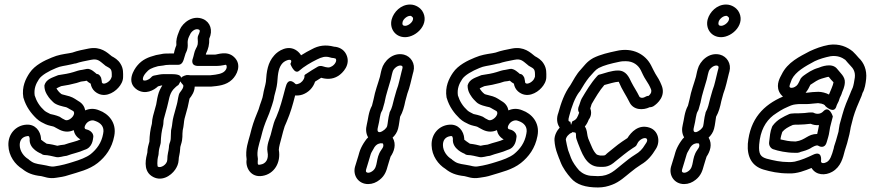

<svg xmlns="http://www.w3.org/2000/svg" viewBox="-20 -750 3859 847"><path d="M523 -410C523 -427 525 -447 512 -468C501 -487 484 -496 473 -502C453 -518 425 -546 372 -536C347 -531 324 -527 299 -518L284 -515C259 -511 236 -508 208 -496C176 -483 134 -463 111 -429C94 -404 75 -367 83 -320C83 -319 84 -318 84 -317C95 -279 117 -250 141 -227C156 -213 169 -208 181 -202C193 -196 214 -193 218 -191C226 -186 237 -181 244 -177C267 -166 288 -168 305 -176C308 -160 317 -145 335 -135C317 -126 292 -122 264 -112C253 -111 241 -109 233 -107C222 -110 205 -114 186 -116C177 -122 165 -130 161 -134V-139C159 -171 136 -203 96 -200C50 -197 15 -159 17 -109C18 -62 47 -24 78 -5C100 13 124 23 162 27C175 29 195 40 229 34C244 32 264 29 281 23C326 9 373 -1 411 -31C445 -58 474 -96 484 -150C496 -210 457 -249 418 -263C395 -273 374 -271 356 -263C353 -279 344 -294 326 -304C317 -309 306 -319 287 -325C275 -329 254 -333 251 -335C241 -342 233 -353 229 -360C235 -363 242 -367 250 -370C272 -373 296 -378 318 -384L337 -390C340 -391 347 -391 352 -392L362 -394C371 -386 372 -386 380 -381C382 -368 388 -356 398 -347C436 -314 481 -339 502 -363C513 -375 523 -392 523 -410ZM429 -392C429 -392 426 -406 426 -407C417 -426 408 -423 406 -424C401 -428 381 -449 363 -446L343 -442C335 -441 330 -440 323 -438L304 -432C285 -426 261 -422 240 -419C238 -419 235 -418 233 -417C213 -408 184 -402 176 -374C175 -350 187 -333 189 -330C197 -316 208 -306 214 -300C227 -286 259 -280 272 -277C280 -274 289 -267 303 -260C306 -258 311 -250 301 -236C292 -224 276 -216 267 -221C258 -225 250 -230 243 -235C227 -242 207 -246 202 -247C187 -255 183 -256 175 -263C155 -281 141 -303 133 -329C129 -358 138 -380 152 -401C164 -419 196 -437 228 -450C248 -459 265 -459 294 -466L311 -470H314C333 -477 356 -481 381 -486C412 -492 418 -482 443 -462C444 -461 446 -459 447 -459C470 -446 474 -446 473 -412C472 -409 470 -402 465 -396C450 -379 427 -375 429 -392ZM278 -64C298 -72 327 -77 353 -89C389 -99 390 -138 391 -142C393 -149 391 -157 387 -163C376 -178 360 -179 358 -180C355 -181 349 -186 358 -201C366 -215 385 -223 398 -217C399 -217 400 -216 401 -216C424 -208 442 -191 435 -160C428 -120 407 -92 380 -70C360 -55 333 -45 300 -35C278 -28 250 -20 221 -16C203 -13 195 -19 168 -23C136 -28 127 -30 108 -45C107 -46 106 -48 105 -48C86 -59 67 -83 67 -110C67 -130 76 -143 93 -148C108 -152 109 -150 111 -138C106 -92 162 -72 162 -72C166 -68 173 -66 178 -66C190 -66 211 -61 228 -57C241 -54 262 -62 269 -62C272 -62 276 -63 278 -64Z M773 -619 769 -609C761 -590 756 -572 758 -552C758 -547 756 -549 750 -527L747 -514H726C713 -514 702 -514 690 -511L668 -507C667 -507 666 -506 665 -506C635 -498 608 -488 585 -460C572 -444 534 -388 585 -354C622 -331 659 -352 677 -369L692 -373H696C688 -360 681 -347 677 -330C672 -311 672 -302 669 -289L655 -238C652 -227 651 -217 650 -204C643 -178 640 -155 639 -125C636 -114 630 -96 630 -77C625 -56 609 -1 648 26C690 55 734 26 753 -2C761 -14 767 -27 768 -43C768 -60 774 -70 775 -96C775 -101 775 -100 778 -111C788 -141 783 -154 786 -175C791 -194 791 -214 794 -226L808 -277C812 -293 813 -303 816 -315C827 -329 838 -345 839 -368H909H912C942 -371 977 -373 1004 -399C1024 -418 1049 -464 1013 -498C982 -528 939 -509 928 -509H888C888 -510 889 -512 889 -514C899 -534 904 -554 903 -579C920 -616 908 -652 876 -666C831 -685 787 -651 773 -619ZM729 -423H701C694 -423 689 -422 682 -421L667 -418C656 -416 653 -416 646 -408C636 -397 619 -392 612 -396C610 -398 607 -409 623 -428C637 -445 648 -450 677 -458L700 -461C708 -463 716 -464 726 -464H765C785 -464 789 -482 794 -499L799 -515C800 -517 810 -533 808 -557C807 -567 809 -579 814 -589L819 -599C823 -609 840 -626 856 -620C860 -618 864 -617 859 -604L855 -595C853 -591 852 -586 852 -582C854 -556 853 -551 844 -535C837 -523 835 -504 831 -493C831 -493 816 -459 855 -459H928C968 -459 974 -467 978 -463C981 -460 983 -447 970 -435C959 -425 940 -421 908 -418H819C813 -419 809 -419 804 -419C804 -419 787 -416 779 -407C777 -423 750 -423 729 -423ZM776 -391C778 -387 781 -382 787 -376C791 -372 789 -362 779 -349L773 -341C771 -338 770 -335 769 -332C764 -313 764 -303 760 -289L746 -238C740 -217 740 -197 737 -186C735 -179 734 -174 734 -160C733 -140 734 -136 731 -126C729 -121 725 -111 725 -98C724 -84 718 -70 718 -45C717 -23 688 -7 676 -15C675 -15 671 -37 679 -66C680 -70 680 -77 680 -77C681 -91 684 -100 688 -115C688 -117 689 -119 689 -120C690 -149 693 -172 699 -194C702 -205 700 -215 703 -226L717 -277C726 -309 726 -334 745 -356L754 -365C758 -369 762 -372 767 -375C767 -375 772 -382 776 -391Z M1397 -407C1417 -401 1445 -398 1472 -415C1491 -427 1530 -465 1507 -511C1496 -533 1474 -543 1454 -544C1416 -554 1385 -549 1356 -533C1342 -526 1325 -517 1308 -506C1305 -512 1297 -521 1290 -526C1251 -555 1206 -525 1190 -506C1161 -474 1156 -435 1153 -389C1151 -374 1143 -350 1141 -334C1139 -316 1128 -294 1121 -268C1111 -244 1098 -212 1090 -182L1083 -155C1076 -128 1061 -91 1068 -47C1062 -10 1087 34 1137 26C1190 18 1220 -33 1210 -89C1210 -100 1217 -125 1222 -143L1229 -170C1234 -189 1237 -197 1245 -214C1262 -254 1271 -286 1282 -329C1291 -328 1304 -329 1315 -333C1340 -342 1361 -362 1370 -390C1378 -395 1387 -401 1397 -407ZM1326 -421C1321 -417 1324 -415 1323 -410C1321 -398 1310 -385 1298 -381C1287 -377 1285 -378 1282 -381C1282 -381 1253 -413 1241 -369L1238 -359C1226 -313 1215 -271 1199 -234C1189 -214 1186 -201 1181 -182L1174 -155C1170 -141 1155 -108 1160 -81C1167 -46 1151 -27 1129 -24C1119 -22 1116 -22 1117 -39C1118 -49 1118 -49 1117 -55C1112 -83 1122 -111 1131 -143L1138 -170C1145 -196 1157 -225 1168 -251C1168 -252 1169 -253 1169 -254C1174 -271 1186 -297 1190 -326C1194 -342 1201 -364 1203 -385C1206 -430 1210 -454 1227 -472C1239 -485 1277 -498 1261 -468C1261 -468 1279 -419 1300 -438C1320 -456 1352 -475 1379 -488C1399 -498 1415 -503 1435 -497C1444 -494 1443 -495 1451 -494C1462 -492 1460 -492 1462 -489C1466 -481 1458 -466 1445 -458C1432 -450 1425 -451 1402 -458C1396 -460 1387 -459 1382 -456C1368 -448 1345 -434 1326 -421Z M1708 -665C1697 -625 1723 -586 1767 -586C1818 -586 1879 -647 1842 -703C1835 -713 1816 -730 1789 -730C1748 -730 1717 -697 1708 -665ZM1756 -653C1759 -666 1776 -680 1789 -680C1795 -680 1793 -680 1801 -673C1808 -658 1784 -636 1767 -636C1758 -636 1753 -641 1756 -653ZM1712 -143C1722 -152 1732 -166 1736 -182C1741 -201 1742 -219 1745 -235C1757 -256 1763 -279 1768 -304L1777 -337C1788 -365 1794 -397 1801 -424L1804 -435C1813 -469 1793 -501 1762 -509C1713 -521 1673 -480 1664 -445L1661 -434C1659 -426 1658 -421 1656 -411C1647 -379 1635 -350 1628 -312L1621 -284C1605 -255 1604 -223 1598 -200C1593 -181 1594 -161 1604 -144C1600 -140 1594 -134 1590 -127L1584 -118C1576 -105 1569 -91 1565 -77C1560 -57 1552 -36 1546 -14C1536 24 1561 62 1604 62C1623 62 1640 55 1655 43C1679 24 1685 2 1691 -20C1695 -31 1700 -52 1703 -59C1718 -81 1730 -113 1712 -143ZM1656 -167C1650 -167 1642 -168 1647 -188C1656 -222 1655 -245 1665 -261C1666 -263 1668 -266 1668 -268L1677 -300V-301C1683 -334 1694 -363 1704 -400C1706 -407 1707 -415 1709 -422L1712 -433C1715 -446 1732 -461 1746 -461C1754 -461 1758 -457 1755 -447L1752 -436C1744 -406 1739 -376 1730 -354C1730 -353 1729 -352 1729 -351L1719 -316C1713 -292 1709 -272 1700 -257C1699 -255 1698 -252 1698 -250C1692 -229 1691 -206 1688 -194C1685 -183 1669 -170 1656 -167ZM1659 -118C1666 -118 1669 -117 1669 -117C1669 -117 1675 -108 1667 -96L1661 -87C1636 -51 1649 -15 1624 4C1616 10 1610 12 1604 12C1597 12 1592 8 1595 -2C1600 -21 1608 -42 1614 -65C1616 -73 1620 -81 1627 -92L1632 -101C1640 -112 1647 -116 1659 -118Z M2390 -410C2390 -427 2392 -447 2379 -468C2368 -487 2351 -496 2340 -502C2320 -518 2292 -546 2239 -536C2214 -531 2191 -527 2166 -518L2151 -515C2126 -511 2103 -508 2075 -496C2043 -483 2001 -463 1978 -429C1961 -404 1942 -367 1950 -320C1950 -319 1951 -318 1951 -317C1962 -279 1984 -250 2008 -227C2023 -213 2036 -208 2048 -202C2060 -196 2081 -193 2085 -191C2093 -186 2104 -181 2111 -177C2134 -166 2155 -168 2172 -176C2175 -160 2184 -145 2202 -135C2184 -126 2159 -122 2131 -112C2120 -111 2108 -109 2100 -107C2089 -110 2072 -114 2053 -116C2044 -122 2032 -130 2028 -134V-139C2026 -171 2003 -203 1963 -200C1917 -197 1882 -159 1884 -109C1885 -62 1914 -24 1945 -5C1967 13 1991 23 2029 27C2042 29 2062 40 2096 34C2111 32 2131 29 2148 23C2193 9 2240 -1 2278 -31C2312 -58 2341 -96 2351 -150C2363 -210 2324 -249 2285 -263C2262 -273 2241 -271 2223 -263C2220 -279 2211 -294 2193 -304C2184 -309 2173 -319 2154 -325C2142 -329 2121 -333 2118 -335C2108 -342 2100 -353 2096 -360C2102 -363 2109 -367 2117 -370C2139 -373 2163 -378 2185 -384L2204 -390C2207 -391 2214 -391 2219 -392L2229 -394C2238 -386 2239 -386 2247 -381C2249 -368 2255 -356 2265 -347C2303 -314 2348 -339 2369 -363C2380 -375 2390 -392 2390 -410ZM2296 -392C2296 -392 2293 -406 2293 -407C2284 -426 2275 -423 2273 -424C2268 -428 2248 -449 2230 -446L2210 -442C2202 -441 2197 -440 2190 -438L2171 -432C2152 -426 2128 -422 2107 -419C2105 -419 2102 -418 2100 -417C2080 -408 2051 -402 2043 -374C2042 -350 2054 -333 2056 -330C2064 -316 2075 -306 2081 -300C2094 -286 2126 -280 2139 -277C2147 -274 2156 -267 2170 -260C2173 -258 2178 -250 2168 -236C2159 -224 2143 -216 2134 -221C2125 -225 2117 -230 2110 -235C2094 -242 2074 -246 2069 -247C2054 -255 2050 -256 2042 -263C2022 -281 2008 -303 2000 -329C1996 -358 2005 -380 2019 -401C2031 -419 2063 -437 2095 -450C2115 -459 2132 -459 2161 -466L2178 -470H2181C2200 -477 2223 -481 2248 -486C2279 -492 2285 -482 2310 -462C2311 -461 2313 -459 2314 -459C2337 -446 2341 -446 2340 -412C2339 -409 2337 -402 2332 -396C2317 -379 2294 -375 2296 -392ZM2145 -64C2165 -72 2194 -77 2220 -89C2256 -99 2257 -138 2258 -142C2260 -149 2258 -157 2254 -163C2243 -178 2227 -179 2225 -180C2222 -181 2216 -186 2225 -201C2233 -215 2252 -223 2265 -217C2266 -217 2267 -216 2268 -216C2291 -208 2309 -191 2302 -160C2295 -120 2274 -92 2247 -70C2227 -55 2200 -45 2167 -35C2145 -28 2117 -20 2088 -16C2070 -13 2062 -19 2035 -23C2003 -28 1994 -30 1975 -45C1974 -46 1973 -48 1972 -48C1953 -59 1934 -83 1934 -110C1934 -130 1943 -143 1960 -148C1975 -152 1976 -150 1978 -138C1973 -92 2029 -72 2029 -72C2033 -68 2040 -66 2045 -66C2057 -66 2078 -61 2095 -57C2108 -54 2129 -62 2136 -62C2139 -62 2143 -63 2145 -64Z M2706 -389C2710 -389 2710 -390 2711 -386C2723 -356 2744 -326 2756 -301C2773 -263 2817 -263 2846 -277H2849C2853 -277 2858 -279 2862 -281C2881 -293 2919 -327 2898 -375C2891 -393 2881 -410 2871 -425C2866 -433 2860 -447 2852 -462C2828 -509 2772 -543 2698 -525C2665 -518 2629 -510 2597 -494C2568 -478 2556 -458 2541 -442C2523 -423 2509 -396 2496 -374C2470 -339 2455 -296 2443 -252C2435 -231 2435 -207 2449 -187C2438 -175 2425 -154 2426 -131C2427 -111 2432 -89 2439 -71L2446 -52C2448 -47 2450 -44 2452 -37C2463 -8 2482 17 2498 35C2523 65 2564 77 2618 77C2642 77 2662 72 2680 65C2713 53 2740 27 2759 12C2776 -2 2792 -14 2808 -24C2837 -41 2856 -64 2874 -94C2894 -126 2885 -174 2845 -187C2797 -203 2764 -167 2748 -141L2724 -125C2699 -108 2681 -91 2660 -75C2652 -69 2652 -64 2642 -64H2627C2622 -65 2618 -66 2613 -68C2596 -83 2589 -107 2575 -139L2572 -150C2569 -164 2570 -177 2560 -192C2567 -200 2573 -211 2577 -222C2578 -224 2595 -243 2584 -272C2586 -277 2588 -286 2590 -291C2607 -320 2625 -351 2646 -375C2664 -380 2695 -389 2706 -389ZM2596 26C2568 26 2549 15 2535 2C2520 -15 2506 -35 2499 -53C2496 -61 2494 -67 2492 -72L2486 -88C2482 -103 2479 -118 2476 -134C2477 -146 2490 -160 2501 -164C2502 -164 2504 -165 2505 -166V-168C2516 -163 2521 -171 2521 -153C2521 -147 2521 -142 2523 -137L2528 -123C2528 -122 2529 -121 2529 -120C2545 -82 2563 -14 2625 -14H2642C2669 -14 2690 -34 2691 -35C2719 -57 2744 -79 2772 -97C2777 -100 2784 -104 2787 -108C2790 -112 2791 -117 2794 -121C2801 -133 2819 -144 2830 -140C2833 -139 2839 -133 2831 -120L2825 -111C2814 -92 2801 -79 2782 -68C2761 -55 2744 -41 2728 -28C2692 0 2671 27 2618 27C2611 27 2603 26 2596 26ZM2499 -199C2498 -207 2496 -213 2496 -213C2486 -214 2486 -220 2491 -238C2502 -280 2516 -319 2536 -345C2537 -346 2538 -346 2538 -347C2550 -368 2566 -393 2579 -409C2598 -429 2605 -441 2621 -450C2644 -462 2676 -470 2710 -477C2723 -480 2731 -480 2741 -480C2774 -480 2796 -462 2807 -440C2812 -430 2820 -411 2829 -398C2839 -383 2846 -371 2852 -356C2855 -348 2854 -338 2841 -327C2835 -327 2830 -325 2827 -323C2812 -314 2802 -321 2801 -323C2789 -348 2776 -366 2766 -386C2754 -411 2742 -439 2706 -439C2679 -439 2646 -427 2632 -423C2623 -421 2620 -421 2614 -414C2586 -383 2565 -347 2546 -315C2541 -306 2537 -289 2535 -285C2530 -275 2528 -263 2535 -253C2528 -235 2525 -222 2505 -215C2505 -215 2502 -208 2499 -199Z M3102 -665C3091 -625 3117 -586 3161 -586C3212 -586 3273 -647 3236 -703C3229 -713 3210 -730 3183 -730C3142 -730 3111 -697 3102 -665ZM3150 -653C3153 -666 3170 -680 3183 -680C3189 -680 3187 -680 3195 -673C3202 -658 3178 -636 3161 -636C3152 -636 3147 -641 3150 -653ZM3106 -143C3116 -152 3126 -166 3130 -182C3135 -201 3136 -219 3139 -235C3151 -256 3157 -279 3162 -304L3171 -337C3182 -365 3188 -397 3195 -424L3198 -435C3207 -469 3187 -501 3156 -509C3107 -521 3067 -480 3058 -445L3055 -434C3053 -426 3052 -421 3050 -411C3041 -379 3029 -350 3022 -312L3015 -284C2999 -255 2998 -223 2992 -200C2987 -181 2988 -161 2998 -144C2994 -140 2988 -134 2984 -127L2978 -118C2970 -105 2963 -91 2959 -77C2954 -57 2946 -36 2940 -14C2930 24 2955 62 2998 62C3017 62 3034 55 3049 43C3073 24 3079 2 3085 -20C3089 -31 3094 -52 3097 -59C3112 -81 3124 -113 3106 -143ZM3050 -167C3044 -167 3036 -168 3041 -188C3050 -222 3049 -245 3059 -261C3060 -263 3062 -266 3062 -268L3071 -300V-301C3077 -334 3088 -363 3098 -400C3100 -407 3101 -415 3103 -422L3106 -433C3109 -446 3126 -461 3140 -461C3148 -461 3152 -457 3149 -447L3146 -436C3138 -406 3133 -376 3124 -354C3124 -353 3123 -352 3123 -351L3113 -316C3107 -292 3103 -272 3094 -257C3093 -255 3092 -252 3092 -250C3086 -229 3085 -206 3082 -194C3079 -183 3063 -170 3050 -167ZM3053 -118C3060 -118 3063 -117 3063 -117C3063 -117 3069 -108 3061 -96L3055 -87C3030 -51 3043 -15 3018 4C3010 10 3004 12 2998 12C2991 12 2986 8 2989 -2C2994 -21 3002 -42 3008 -65C3010 -73 3014 -81 3021 -92L3026 -101C3034 -112 3041 -116 3053 -118Z M3593 -198C3591 -188 3588 -170 3585 -159C3543 -159 3534 -132 3491 -126H3486C3462 -126 3445 -130 3423 -135C3424 -146 3428 -159 3431 -168C3442 -181 3455 -189 3478 -199C3480 -199 3483 -199 3487 -200H3501C3519 -200 3537 -202 3556 -204C3568 -199 3579 -197 3593 -198ZM3522 -251C3515 -251 3508 -250 3501 -250H3485C3481 -250 3476 -249 3472 -249C3469 -249 3465 -248 3462 -247C3436 -235 3409 -223 3389 -196C3388 -194 3387 -192 3386 -191C3377 -169 3376 -148 3373 -123C3371 -108 3380 -96 3390 -92C3412 -84 3451 -76 3484 -76C3505 -74 3511 -80 3512 -80C3523 -83 3545 -88 3562 -100C3578 -109 3586 -110 3590 -107C3593 -105 3618 -91 3627 -123C3631 -138 3636 -149 3639 -171C3640 -179 3641 -184 3642 -189L3654 -236C3654 -236 3639 -287 3612 -259C3604 -250 3590 -245 3575 -250C3571 -252 3568 -254 3560 -254H3558C3544 -254 3533 -251 3522 -251ZM3589 -295C3613 -293 3620 -286 3621 -282C3621 -282 3660 -244 3670 -282C3671 -287 3676 -295 3680 -304L3685 -319C3687 -324 3692 -331 3695 -343C3697 -349 3706 -365 3707 -386C3709 -412 3685 -430 3674 -445C3651 -476 3601 -455 3591 -451C3562 -443 3542 -428 3526 -417C3520 -413 3517 -409 3517 -409C3514 -406 3512 -404 3511 -401C3501 -380 3499 -374 3487 -367C3479 -362 3466 -360 3463 -367C3462 -370 3465 -381 3473 -400C3490 -434 3531 -457 3574 -480C3595 -490 3619 -497 3644 -502C3674 -506 3694 -497 3709 -486C3716 -478 3724 -468 3732 -460C3743 -449 3754 -434 3751 -408C3749 -393 3745 -372 3742 -364C3734 -348 3734 -344 3731 -338C3719 -310 3705 -278 3696 -244L3684 -201C3681 -188 3680 -173 3679 -169L3668 -130C3665 -118 3659 -106 3658 -96C3649 -63 3642 -43 3627 -35C3617 -29 3600 -27 3602 -41C3602 -41 3609 -88 3566 -67C3541 -55 3516 -44 3486 -37C3476 -35 3469 -35 3460 -35C3423 -35 3393 -42 3362 -50C3336 -58 3326 -69 3329 -112C3334 -174 3357 -214 3391 -241C3414 -257 3430 -268 3456 -279C3478 -289 3482 -289 3505 -291H3542C3554 -291 3579 -295 3589 -295ZM3637 -333C3624 -340 3605 -345 3590 -345C3576 -345 3554 -343 3540 -341H3534C3544 -353 3548 -362 3555 -376C3573 -388 3589 -399 3604 -403C3617 -406 3631 -412 3636 -411C3641 -404 3650 -394 3657 -387C3655 -373 3644 -351 3637 -333ZM3434 -324C3348 -287 3289 -226 3279 -116C3275 -57 3298 -17 3348 -2C3379 7 3414 15 3459 15C3497 17 3532 2 3560 -9C3580 24 3621 25 3651 8C3690 -14 3699 -55 3707 -86C3710 -97 3714 -107 3717 -118L3727 -157C3730 -170 3732 -184 3733 -189L3744 -232C3752 -260 3765 -291 3777 -318C3783 -330 3784 -339 3785 -340C3795 -356 3799 -383 3801 -402C3805 -441 3791 -474 3768 -495C3761 -503 3750 -516 3742 -523C3718 -543 3682 -559 3636 -552C3604 -546 3578 -536 3552 -524C3509 -501 3454 -476 3428 -421C3423 -411 3402 -379 3417 -346C3421 -337 3427 -330 3434 -324Z"/></svg>

Font: Dictator
Style: Stencil
Weight: 500
Version: Version MIL.1277